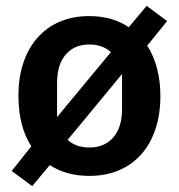

<svg xmlns="http://www.w3.org/2000/svg" viewBox="-20 -589 611 656"><path d="M20 -5 87 -89Q43 -157 43 -262Q43 -325 60 -375Q77 -425 108.5 -460.5Q140 -496 184.5 -515Q229 -534 285 -534Q364 -534 420 -496L481 -569L551 -517L483 -433Q505 -399 516.5 -355.5Q528 -312 528 -261Q528 -198 511 -147.5Q494 -97 462.5 -61.5Q431 -26 386 -7Q341 12 285 12Q207 12 150 -25L90 47ZM285 -85Q337 -85 367 -119.5Q397 -154 397 -216V-336L211 -111Q240 -85 285 -85ZM175 -189 359 -411Q330 -437 285 -437Q234 -437 204.5 -402.5Q175 -368 175 -306Z"/></svg>

Font: IBM Plex Sans Hebrew SemiBold
Style: Regular
Weight: 600
Designer: Mike Abbink, Paul van der Laan, Pieter van Rosmalen, Yanek Iontef
Foundry: Bold Monday
Version: Version 1.2